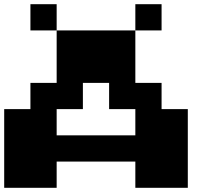

<svg xmlns="http://www.w3.org/2000/svg" viewBox="-20 -1020 1040 915"><path d="M250 -1000V-875H125V-1000ZM750 -875H625V-1000H750ZM875 -500V-125H625V-250H250V-125H0V-500H125V-625H250V-875H625V-625H750V-500ZM625 -500H500V-625H375V-500H250V-375H625Z"/></svg>

Font: Press Start 2P
Style: Regular
Weight: 400
Designer: CodeMan38
Foundry: CodeMan38
Version: Version 3.000